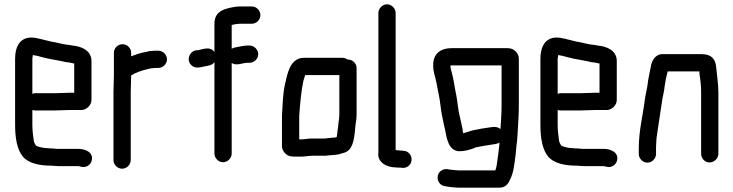

<svg xmlns="http://www.w3.org/2000/svg" viewBox="-20 -721 3399 890"><path d="M300 -211H354C378 -209 404 -232 404 -257V-441C402 -487 359 -506 315 -510L298 -513L282 -515C261 -518 240 -525 218 -528C203 -531 184 -537 169 -540C153 -543 143 -547 125 -547C71 -547 50 -502 50 -449V-142C50 -81 59 -28 86 5C112 36 163 47 219 47C230 47 238 49 250 49H342C348 49 351 51 356 52C380 58 400 43 405 24C415 -15 376 -31 342 -31H241C234 -32 227 -33 219 -33C214 -33 209 -33 203 -34C182 -34 163 -39 148 -45C143 -51 136 -63 136 -73C133 -95 130 -117 130 -143V-211C135 -210 139 -209 144 -209H238C253 -209 286 -211 300 -211ZM238 -289H144C139 -289 135 -288 130 -286V-449C130 -452 131 -456 132 -463V-466C138 -465 145 -463 153 -462L175 -456C211 -446 250 -442 286 -433L303 -431C309 -430 317 -427 324 -427V-291H300C287 -291 253 -289 238 -289Z M508 -476V-374C508 -350 506 -319 506 -294V21C506 42 524 61 546 61C568 61 586 42 586 21V-295C586 -318 588 -350 588 -372C589 -373 590 -373 591 -373C608 -384 636 -394 658 -399C668 -401 678 -405 689 -405C694 -406 699 -406 704 -406H714C735 -406 754 -424 754 -446C754 -468 735 -486 714 -486H704C697 -486 691 -486 685 -485C678 -485 669 -484 660 -481L640 -477C623 -473 605 -466 588 -460V-476C588 -498 570 -516 548 -516C526 -516 508 -498 508 -476Z M1014 31C1035 31 1054 12 1054 -9V-429C1078 -414 1101 -430 1129 -430H1136C1158 -430 1177 -448 1177 -470C1177 -491 1158 -510 1137 -510H1130C1116 -510 1092 -506 1080 -503L1070 -501C1064 -500 1059 -498 1054 -495V-605C1067 -609 1084 -611 1100 -611H1147C1169 -611 1187 -629 1187 -651C1187 -673 1169 -691 1147 -691H1100C1090 -691 1082 -691 1075 -690C1022 -682 974 -671 974 -611V-480C956 -506 926 -495 897 -488H890C858 -484 841 -441 869 -417C886 -403 905 -408 927 -413C948 -417 963 -418 974 -433V-9C974 12 993 31 1014 31Z M1530 -83C1525 -83 1520 -83 1513 -82L1495 -80C1490 -79 1487 -79 1484 -79H1425C1410 -79 1391 -75 1377 -75H1367V-183C1371 -241 1376 -297 1386 -345L1394 -371C1395 -372 1395 -372 1395 -373H1553V-189C1552 -180 1552 -175 1552 -172C1551 -167 1550 -160 1549 -152L1547 -130C1544 -116 1544 -102 1541 -87V-86C1537 -85 1534 -83 1530 -83ZM1332 4C1337 5 1345 5 1354 5H1377C1392 5 1412 1 1427 1H1484C1495 1 1508 -2 1520 -2C1525 -3 1530 -3 1533 -3C1545 -4 1561 -8 1572 -12C1615 -23 1621 -71 1626 -121L1628 -143C1631 -160 1632 -166 1633 -187V-405C1633 -427 1615 -445 1593 -445H1591C1584 -450 1576 -453 1567 -453H1386C1372 -453 1358 -448 1345 -437C1319 -415 1310 -370 1301 -330C1291 -286 1290 -235 1287 -185V-43C1287 -21 1309 4 1332 4Z M1734 -661V-15C1727 29 1770 55 1814 55C1820 56 1827 56 1834 56L1845 57C1856 58 1865 55 1874 48C1901 25 1886 -20 1851 -22L1840 -23L1816 -25H1814V-661C1814 -682 1795 -701 1774 -701C1753 -701 1734 -682 1734 -661Z M2300 -123C2279 -140 2254 -130 2227 -127L2213 -125C2208 -124 2203 -123 2199 -122C2170 -118 2152 -111 2127 -103C2127 -105 2127 -107 2126 -108L2124 -122C2123 -127 2122 -134 2120 -142L2115 -164C2114 -171 2112 -179 2110 -186C2103 -214 2101 -250 2095 -280C2087 -315 2083 -356 2073 -389C2070 -402 2068 -404 2068 -417C2072 -418 2075 -418 2077 -418H2305V-230C2305 -194 2302 -159 2300 -123ZM1988 -419C1988 -385 1997 -370 2003 -338C2009 -302 2018 -269 2022 -231C2025 -200 2032 -172 2037 -146L2042 -125C2051 -79 2058 -24 2107 -20C2137 -20 2164 -28 2186 -38C2207 -42 2231 -47 2255 -50C2271 -53 2283 -53 2296 -60C2295 -58 2295 -56 2295 -53C2292 -28 2289 3 2285 27C2283 43 2281 56 2276 69H2107C2101 69 2071 66 2064 65L2054 63C2043 62 2033 64 2024 71C1996 92 2008 138 2043 142C2056 145 2092 149 2107 149H2295C2323 149 2336 131 2344 112C2361 79 2364 42 2370 -3L2374 -45C2376 -59 2378 -76 2379 -96C2381 -143 2385 -184 2385 -230V-449C2385 -462 2380 -473 2371 -482C2354 -498 2344 -498 2314 -498H2077C2022 -498 1988 -473 1988 -419Z M2735 -211H2789C2813 -209 2839 -232 2839 -257V-441C2837 -487 2794 -506 2750 -510L2733 -513L2717 -515C2696 -518 2675 -525 2653 -528C2638 -531 2619 -537 2604 -540C2588 -543 2578 -547 2560 -547C2506 -547 2485 -502 2485 -449V-142C2485 -81 2494 -28 2521 5C2547 36 2598 47 2654 47C2665 47 2673 49 2685 49H2777C2783 49 2786 51 2791 52C2815 58 2835 43 2840 24C2850 -15 2811 -31 2777 -31H2676C2669 -32 2662 -33 2654 -33C2649 -33 2644 -33 2638 -34C2617 -34 2598 -39 2583 -45C2578 -51 2571 -63 2571 -73C2568 -95 2565 -117 2565 -143V-211C2570 -210 2574 -209 2579 -209H2673C2688 -209 2721 -211 2735 -211ZM2673 -289H2579C2574 -289 2570 -288 2565 -286V-449C2565 -452 2566 -456 2567 -463V-466C2573 -465 2580 -463 2588 -462L2610 -456C2646 -446 2685 -442 2721 -433L2738 -431C2744 -430 2752 -427 2759 -427V-291H2735C2722 -291 2688 -289 2673 -289Z M3021 -7V-34C3021 -39 3021 -47 3022 -58C3022 -68 3023 -77 3024 -86C3031 -138 3041 -195 3048 -246C3051 -272 3059 -296 3061 -322C3064 -345 3069 -368 3075 -390H3222C3222 -385 3222 -379 3223 -374C3227 -349 3230 -321 3230 -292V-8C3230 13 3247 32 3269 32C3291 32 3310 13 3310 -8V-292C3310 -332 3303 -372 3300 -408C3297 -449 3276 -470 3233 -470H3057C3021 -473 3002 -444 2997 -413C2997 -410 2996 -407 2995 -403C2991 -379 2984 -355 2982 -330C2979 -307 2972 -283 2969 -258C2960 -186 2941 -115 2941 -34V-7C2941 14 2960 33 2981 33C3002 33 3021 14 3021 -7Z"/></svg>

Font: Electronic
Style: ExBd
Weight: 800
Version: Version 1.011